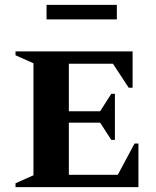

<svg xmlns="http://www.w3.org/2000/svg" viewBox="-20 -772 643 792"><path d="M44 0V-16L118 -49V-511L44 -544V-560H527V-410H511L446 -509H264V-313H393L439 -385H454V-195H439L393 -266H264V-51H466L535 -180H551V0ZM172 -692V-752H462V-692Z"/></svg>

Font: Spectral SC
Style: Bold
Weight: 700
Designer: Jean-Baptiste Levee
Foundry: Production Type
Version: Version 2.001